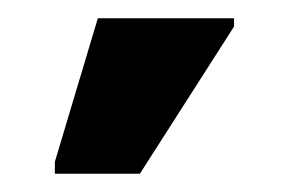

<svg xmlns="http://www.w3.org/2000/svg" viewBox="-20 -796 316 210"><path d="M40 -606V-619L87 -776H236V-767L133 -606Z"/></svg>

Font: Noto Sans ExtraCondensed
Style: Bold
Weight: 700
Width: 2
Designer: Monotype Design Team
Foundry: Monotype Imaging Inc.
Version: Version 2.013; ttfautohint (v1.8.4.7-5d5b)